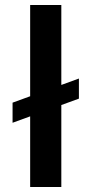

<svg xmlns="http://www.w3.org/2000/svg" viewBox="-20 -744 364 764"><path d="M100 0V-281L30 -255.5V-335.5L100 -361V-724H224V-406L294 -431.5V-351.5L224 -326V0Z"/></svg>

Font: Science Gothic
Style: Regular
Weight: 400
Designer: Thomas Phinney, Vassil Kateliev, Brandon Buerkle
Foundry: Font Detective LLC
Version: Version 1.018